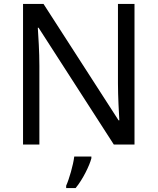

<svg xmlns="http://www.w3.org/2000/svg" viewBox="-20 -734 800 975"><path d="M663 0V-714H579V-311C579 -246 584 -155 586 -123H582L201 -714H97V0H180V-399C180 -472 175 -546 172 -593H176L558 0ZM444 70V61H357C352 104 331 176 316 209V221H364C400 178 435 106 444 70Z"/></svg>

Font: Noto Sans Cuneiform
Style: Regular
Weight: 400
Designer: Monotype Design Team
Foundry: Monotype Imaging Inc.
Version: Version 2.001